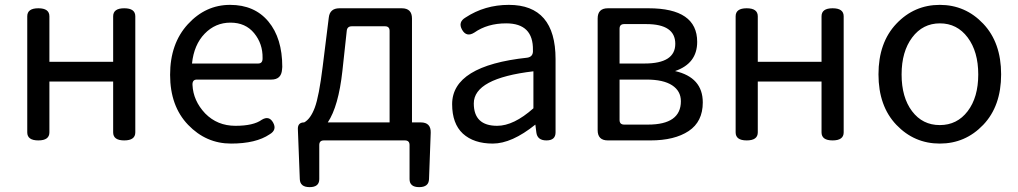

<svg xmlns="http://www.w3.org/2000/svg" viewBox="-20 -577 4185 789"><path d="M183 -33Q183 0 137.5 0Q92 0 92 -33V-510Q92 -543 137.5 -543Q183 -543 183 -510V-323H445V-510Q445 -543 490.5 -543Q536 -543 536 -510V-33Q536 0 490.5 0Q445 0 445 -33V-242H183Z M1088 -25Q1032 13 929.5 13Q827 13 753 -64Q679 -141 679 -269.5Q679 -398 752 -477.5Q825 -557 925.5 -557Q1026 -557 1083 -488.5Q1140 -420 1140 -302L1139 -291Q1136 -250 1095 -250H789Q770 -250 771 -228Q774 -163 823 -111Q873 -60 947.5 -60Q1022 -60 1056 -85Q1086 -103 1102.5 -73Q1119 -43 1088 -25ZM769 -316H1041Q1060 -316 1059 -339Q1060 -397 1024.5 -440.5Q989 -484 927 -484Q865 -484 821 -438.5Q777 -393 769 -316Z M1387 -285Q1371 -140 1327 -74H1581V-450Q1581 -469 1562 -469H1426Q1407 -469 1405 -451ZM1311 0Q1292 0 1292 19V159Q1292 192 1252.5 192Q1213 192 1212 159L1204 -48Q1204 -74 1230 -74Q1256 -88 1273.5 -134.5Q1291 -181 1306 -303L1331 -504Q1335 -543 1375 -543H1631Q1673 -543 1673 -501V-74H1709Q1751 -74 1750 -32L1743 159Q1742 192 1702.5 192Q1663 192 1663 159V19Q1663 0 1644 0Z M2071 -557Q2263 -557 2263 -334V-33Q2263 0 2225.5 0Q2188 0 2184 -33L2180 -65Q2083 13 2005 13Q1927 13 1882 -28Q1838 -69 1838 -149Q1838 -307 2147 -340Q2172 -344 2170 -371Q2172 -481 2060 -481Q1983 -481 1929 -443Q1897 -423 1879 -454.5Q1861 -486 1893 -505Q1972 -557 2071 -557ZM2172 -284Q1927 -255 1927 -152Q1927 -60 2023 -60Q2091 -60 2172 -132Z M2478 0Q2436 0 2436 -42V-501Q2436 -543 2478 -543H2645Q2845 -543 2845 -405Q2845 -316 2754 -285Q2868 -259 2868 -156Q2868 -77 2810 -38.5Q2752 0 2653 0ZM2526 -316H2629Q2755 -316 2755 -397Q2755 -478 2636 -478H2545Q2526 -478 2526 -459ZM2526 -84Q2526 -65 2545 -65H2643Q2778 -65 2778 -161Q2778 -203 2742 -226.5Q2706 -250 2637 -250H2526Z M3094 -33Q3094 0 3048.5 0Q3003 0 3003 -33V-510Q3003 -543 3048.5 -543Q3094 -543 3094 -510V-323H3356V-510Q3356 -543 3401.5 -543Q3447 -543 3447 -510V-33Q3447 0 3401.5 0Q3356 0 3356 -33V-242H3094Z M4020.5 -64Q3947 13 3842 13Q3737 13 3663.5 -64Q3590 -141 3590 -271.5Q3590 -402 3663.5 -479.5Q3737 -557 3842 -557Q3947 -557 4020.5 -479.5Q4094 -402 4094 -271.5Q4094 -141 4020.5 -64ZM3728 -120Q3771 -63 3842 -63Q3913 -63 3956.5 -120Q4000 -177 4000 -271Q4000 -365 3956.5 -423Q3913 -481 3842.5 -481Q3772 -481 3728.5 -423Q3685 -365 3685 -271Q3685 -177 3728 -120Z"/></svg>

Font: Raw Maruko Gothic CJK TC
Style: Regular
Weight: 400
Version: Version 1.001